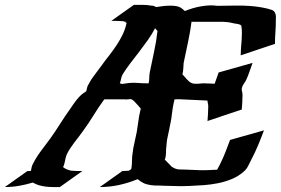

<svg xmlns="http://www.w3.org/2000/svg" viewBox="-109 -733 1133 774"><path d="M955.1 -207.5Q943.8 -177.2 931.6 -147.9Q919.4 -118.7 904.3 -89.8Q897.5 -77.1 891.6 -64.7Q885.7 -52.2 874.5 -42Q853 -22.9 826.4 -11.7Q799.8 -0.5 770.8 5.4Q741.7 11.2 712.2 13.4Q682.6 15.6 655.3 16.6Q631.8 17.6 609.4 17.3Q586.9 17.1 563.5 16.1Q557.1 16.1 551 15.9Q544.9 15.6 538.6 15.1H534.2Q525.4 15.1 516.1 14.9Q506.8 14.6 498 13.2Q479.5 10.3 468 4.2Q456.5 -2 445.8 -10.7Q409.2 4.4 371.1 12.7Q333 21 293.5 21L384.3 -43.5Q385.3 -43.5 393.6 -43.9Q401.9 -44.4 410.6 -44.9Q413.1 -46.4 415.3 -48.1Q417.5 -49.8 419.9 -51.3V-51.8Q421.4 -56.2 421.4 -59.6Q422.9 -70.3 422.9 -80.8Q422.9 -91.3 423.8 -102.1Q427.2 -135.7 435.3 -168.5Q443.4 -201.2 447.3 -234.4Q449.2 -250 451.9 -265.1Q454.6 -280.3 458.5 -295.4Q452.1 -302.2 446 -309.6Q439.9 -316.9 433.1 -323.7Q430.7 -326.2 427.7 -328.6Q424.8 -331.1 421.4 -332.5Q420.9 -332.5 420.9 -332.8Q420.9 -333 420.4 -333Q419.4 -333.5 416.5 -333.5Q404.8 -332.5 398.9 -331.8Q393.1 -331.1 397.9 -332.5H314Q313 -332.5 312.5 -332.3Q312 -332 311 -332Q288.1 -300.8 268.1 -268.1Q248 -235.4 225.1 -204.1Q217.8 -193.4 208.5 -181.6Q199.2 -169.9 190.2 -158Q181.2 -146 173.1 -133.5Q165 -121.1 159.7 -109.4Q157.2 -103.5 155.8 -97.4Q154.3 -91.3 153.1 -85Q151.9 -78.6 150.4 -72.8Q148.9 -66.9 146 -61L145 -59.6Q151.9 -53.7 160.4 -50.3Q168.9 -46.9 178.2 -44.9Q189.5 -43.9 200.7 -43.7Q211.9 -43.5 223.1 -43.5L132.3 21Q117.7 21 103.5 21Q89.4 21 75.7 19.3Q62 17.6 48.8 13.9Q35.6 10.3 23.4 2.9Q-4.4 11.2 -32.2 16.1Q-60.1 21 -89.4 21L1.5 -43.5Q2.9 -43.5 6.8 -43.5Q10.7 -43.5 15.6 -43.9Q17.1 -50.8 18.3 -57.4Q19.5 -64 22.9 -70.8Q37.1 -99.1 56.2 -124.5Q75.2 -149.9 93.8 -174.8Q114.7 -204.1 133.8 -234.4Q152.8 -264.6 173.8 -293.9Q179.7 -302.7 186 -311.8Q192.4 -320.8 199.2 -329.6Q206.1 -338.4 213.9 -346.2Q221.7 -354 231 -359.9L238.8 -365.2Q240.2 -371.1 241.5 -377Q242.7 -382.8 245.1 -388.2L249.5 -395.5V-396L254.9 -405.3Q259.8 -414.1 266.6 -423.3Q274.9 -435.1 283.7 -446.3Q292.5 -457.5 300.8 -469.2Q315.4 -489.7 331.1 -509.5Q346.7 -529.3 360.6 -550.3Q374.5 -571.3 385.3 -593.5Q396 -615.7 401.4 -640.6L393.6 -645Q392.6 -645.5 391.8 -645.8Q391.1 -646 390.1 -647Q389.2 -647 388.7 -647.2Q388.2 -647.5 387.2 -647.5Q375.5 -648.4 363.8 -648.7Q352.1 -648.9 339.8 -648.9L430.7 -713.4Q448.2 -713.4 465.6 -713.4Q482.9 -713.4 500 -710.4Q506.8 -710.4 511.5 -708.7Q516.1 -707 521 -704.6Q532.7 -706.5 547.1 -708.3Q561.5 -710 575.2 -710.2Q588.9 -710.4 600.8 -708.5Q612.8 -706.5 620.1 -701.7Q624 -698.7 628.2 -695.6Q632.3 -692.4 636.2 -688.5Q651.4 -694.8 668 -699.7Q684.6 -704.6 701.4 -707.5Q718.3 -710.4 734.9 -711.2Q751.5 -711.9 767.1 -709.5Q799.8 -709.5 832.5 -710.4Q865.2 -711.4 897.9 -709Q921.9 -707.5 946.3 -703.1L960.4 -700.2L966.8 -698.7L964.8 -699.2Q967.8 -698.2 969.2 -698.2Q977.5 -696.3 986.6 -693.1Q995.6 -689.9 999.5 -681.6Q1003.4 -674.3 1003.2 -665.5Q1002.9 -656.7 1002.9 -648.4Q1002.9 -625 1001.2 -602.3Q999.5 -579.6 999.5 -556.2Q964.8 -544.9 930.7 -533.2Q896.5 -521.5 861.3 -509.8Q861.3 -524.4 862.5 -539.6Q863.8 -554.7 865 -569.8Q866.2 -585 866.2 -599.9Q866.2 -614.7 863.8 -629.4Q860.4 -633.3 856.4 -634.8L853 -636.2H850.1Q845.7 -637.7 842 -639.2Q838.4 -640.6 838.9 -640.6L864.7 -636.2H863.8H856.9Q858.4 -635.7 860.4 -633.8Q860.8 -632.8 857.4 -634Q854 -635.3 850.1 -636.2Q849.1 -636.2 848.9 -636.5Q848.6 -636.7 847.7 -636.7Q836.9 -637.7 826.7 -640.4Q816.4 -643.1 805.2 -644L791 -645H680.2Q676.8 -645 671.9 -645Q667 -645 663.1 -645.5Q657.7 -603 648.7 -562Q639.6 -521 631.3 -479Q630.4 -467.8 629.9 -457Q629.4 -446.3 627 -435.1Q626.5 -433.6 626.5 -431.6L627.4 -432.1Q631.8 -427.7 636 -422.9Q640.1 -418 644.5 -413.1Q648.9 -408.2 653.6 -404.3Q658.2 -400.4 664.1 -397.9Q670.4 -395.5 677 -395.3Q683.6 -395 690.4 -395.5Q697.3 -396 703.9 -396.7Q710.4 -397.5 717.3 -397L756.3 -395.5L772.5 -440.9L909.2 -479.5Q903.3 -463.4 897.7 -447Q892.1 -430.7 885.3 -415Q881.3 -405.3 875 -397Q868.7 -388.7 866.2 -378.9Q864.3 -372.1 866.5 -365Q868.7 -357.9 868.7 -350.6Q868.7 -335.9 867.7 -321.3Q866.7 -306.6 865.7 -291.5Q831.1 -280.3 796.9 -268.6Q762.7 -256.8 727.5 -245.1Q728.5 -260.3 729.5 -274.9Q730.5 -289.6 730.5 -304.2Q730.5 -310.1 729 -315.9Q727.5 -321.8 727.1 -327.6L612.3 -333Q611.3 -333 606.4 -332.8Q601.6 -332.5 594.7 -332.5Q593.8 -328.6 592.8 -324.2Q591.8 -319.8 590.8 -315.9Q587.4 -299.8 585.4 -283.7Q583.5 -267.6 581.1 -251.5Q577.6 -231 573.2 -211.4Q568.8 -191.9 564.9 -171.9Q563 -161.6 562.5 -151.1Q562 -140.6 560.5 -130.4Q560.5 -116.2 559.3 -105.7Q558.1 -95.2 554.7 -86.9L557.1 -87.9Q558.1 -86.9 561.3 -83.5Q564.5 -80.1 568.4 -76.2Q572.3 -72.3 576.2 -68.4Q580.1 -64.5 582 -62Q585.4 -59.6 587.4 -58.3Q589.4 -57.1 593.3 -55.2Q604.5 -49.8 616.5 -49.8Q628.4 -49.8 640.6 -49.3Q660.6 -48.8 680.4 -47.6Q700.2 -46.4 720.7 -46.9Q721.2 -46.9 726.3 -47.1Q731.4 -47.4 738.3 -47.6Q745.1 -47.9 752.7 -48.3Q760.3 -48.8 766.1 -48.8Q770 -55.7 774.2 -63.5Q778.3 -71.3 779.3 -73.7Q791 -97.2 800.3 -121.1Q809.6 -145 818.4 -168.9ZM400.4 -397Q422.4 -400.4 444.8 -398.7Q467.3 -397 489.7 -397H490.2Q492.7 -407.7 492.7 -418.7Q492.7 -429.7 494.6 -440.4Q502.9 -482.9 512 -523.9Q521 -564.9 525.9 -607.9Q520.5 -613.3 516.1 -619.1Q503.4 -594.7 486.8 -571.3Q470.2 -547.9 452.4 -524.7Q434.6 -501.5 417.2 -479Q399.9 -456.5 386.2 -434.6Q380.9 -425.8 379.4 -416.7Q377.9 -407.7 374.5 -398.4Q374 -397.9 374 -397Q374.5 -397 375 -396.7Q375.5 -396.5 376.5 -396.5L383.3 -394.5ZM853 -636.2 848.6 -637.7Q851.1 -637.2 853 -637.2Q855 -637.2 856.9 -636.2ZM392.6 -647Q394 -646 394 -645.8Q394 -645.5 394.3 -645.5Q394.5 -645.5 396.2 -645.8Q397.9 -646 403.3 -646ZM428.2 -330.6Q429.2 -330.1 427 -331.1Q424.8 -332 423.3 -332.5Q425.3 -331.5 428.2 -330.6ZM256.3 -374Q255.4 -374 255.1 -373.8Q254.9 -373.5 254.4 -373.5ZM968.8 -698.7Q969.7 -698.2 969 -698.5Q968.3 -698.7 966.8 -698.7ZM245.6 -388.7Q245.1 -388.2 246.1 -389.6Q246.1 -389.2 245.8 -389.2Q245.6 -389.2 245.6 -388.7ZM418.9 -50.3 419.4 -50.8ZM848.6 -637.7Q846.7 -638.7 848.1 -638.2ZM256.8 -374.5 256.3 -374ZM468.3 -688Q468.8 -688 469.2 -688.2Q469.7 -688.5 470.2 -688.5Z"/></svg>

Font: Autopia Bold Italic
Style: Bold Italic
Weight: 700
Italic angle: -104°
Designer: Antoine Gelgon
Foundry: Antoine Gelgon
Version: V.1.0